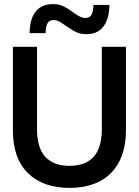

<svg xmlns="http://www.w3.org/2000/svg" viewBox="-20 -909 680 939"><path d="M320 10Q191 10 117 -62Q43 -134 43 -272V-680H161V-279Q161 -186 201.5 -142Q242 -98 320 -98Q398 -98 438 -142Q478 -186 478 -279V-680H596V-272Q596 -203 577 -150.5Q558 -98 522 -62Q486 -26 435 -8Q384 10 320 10ZM402 -742Q375 -742 356 -750.5Q337 -759 317 -773L293 -789Q278 -800 266.5 -805.5Q255 -811 243 -811Q220 -811 211.5 -793.5Q203 -776 203 -747H125Q125 -776 131 -801.5Q137 -827 150 -846.5Q163 -866 185 -877.5Q207 -889 238 -889Q265 -889 284 -881Q303 -873 323 -859L347 -842Q362 -832 373.5 -826.5Q385 -821 397 -821Q420 -821 428.5 -838.5Q437 -856 437 -885H515Q515 -857 509 -831Q503 -805 490 -785Q477 -765 455.5 -753.5Q434 -742 402 -742Z"/></svg>

Font: CyStack Display SemiBold
Style: Regular
Weight: 600
Designer: Weizhong Zhang
Foundry: 本地遙控
Version: Version 1.000;Glyphs 3.1.2 (3151)